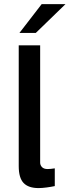

<svg xmlns="http://www.w3.org/2000/svg" viewBox="-20 -912 341 941"><path d="M71.8 -97.7V-689.9H176.8V-114.7Q176.8 -102.5 185.8 -93Q194.8 -83.5 213.4 -83.5Q227.1 -83.5 248.5 -86.9V0Q230.5 3.9 208.3 6.8Q186 9.8 168.9 9.8Q119.6 9.8 95.7 -15.1Q71.8 -40 71.8 -97.7ZM75.2 -750.5 184.1 -891.6H300.8L155.3 -750.5Z"/></svg>

Font: Acari Sans SemiBold
Style: Regular
Weight: 600
Designer: Alfredo Marco Pradil and Stefan Peev
Foundry: Hanken Design Co.
Version: Version 1.045;January 11, 2019;FontCreator 11.5.0.2425 64-bi